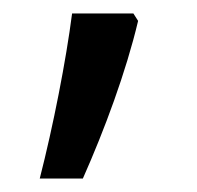

<svg xmlns="http://www.w3.org/2000/svg" viewBox="-20 -135 293 285"><path d="M185 -104 178 -115H87C78 -45 59 52 39 130H103C135 58 167 -28 185 -104Z"/></svg>

Font: Noto Sans Lao Looped SemiCondensed
Style: Regular
Weight: 400
Width: 4
Designer: Mark Frömberg, Ben Mitchell
Foundry: The Fontpad Ltd
Version: Version 1.003